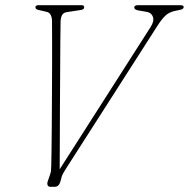

<svg xmlns="http://www.w3.org/2000/svg" viewBox="-20 -720 728 740"><path d="M497.5 -691.5Q497.5 -700 512 -700H674.5Q688 -700 688 -693Q688 -684.5 673.5 -682L652.5 -677.5Q631.5 -673 617 -659.2Q602.5 -645.5 585.5 -618.5L236.5 -73.5Q231 -64.5 226 -56.5Q221 -48.5 218 -40L212.5 -19Q206.5 0 190.5 0H175Q166 0 163.5 -6.5Q161 -13 164 -21L172 -44.5Q176 -54.5 176.5 -61.8Q177 -69 177.5 -81Q178 -94 178.5 -133.5Q179 -173 179.5 -228Q180 -283 180.2 -344.5Q180.5 -406 180.8 -464.2Q181 -522.5 180.8 -568.5Q180.5 -614.5 180.5 -638Q180 -670 159.5 -674.5L129 -681.5Q116.5 -684 116.5 -692Q116.5 -700 128 -700H294.5Q304.5 -700 304.5 -692Q304.5 -683.5 291.5 -681.5L238.5 -673.5Q224 -671.5 219 -661.5Q214 -651.5 213.5 -637.5Q213 -609.5 212.5 -555.8Q212 -502 211.8 -435Q211.5 -368 211 -298.8Q210.5 -229.5 210.5 -168.8Q210.5 -108 210 -67.5L560.5 -616Q575 -638.5 569.5 -654.8Q564 -671 546.5 -674L512.5 -680Q497.5 -682.5 497.5 -691.5Z"/></svg>

Font: Fraunces 72pt S050 Thin
Style: Italic
Weight: 100
Italic angle: -16°
Version: Version 1.000; ttfautohint (v1.8.3)